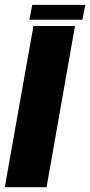

<svg xmlns="http://www.w3.org/2000/svg" viewBox="-65 -784 377 804"><path d="M-45 0 75 -675H249L130 0ZM58 -701.5 70 -763.5H292L280 -701.5Z"/></svg>

Font: Anybody UltraCondensed Black
Style: Italic
Weight: 900
Width: 1
Italic angle: -10°
Designer: Tyler Finck
Foundry: Etcetera Type Company
Version: Version 1.010; ttfautohint (v1.8.3) -l 8 -r 50 -G 200 -x 14 